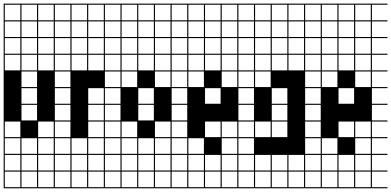

<svg xmlns="http://www.w3.org/2000/svg" viewBox="-20 -747 2131 1046"><path d="M363.6 278.8H0V187.9H6.1V272.7H90.9V187.9H97V272.7H181.8V187.9H187.9V272.7H272.7V187.9H0V-727.3H363.6V-721.2H278.8V-636.4H363.6V-630.3H278.8V-545.5H363.6V-539.4H278.8V-454.5H363.6V-448.5H278.8V-363.6H363.6V-357.6H278.8V-272.7H363.6V-266.7H278.8V-181.8H363.6V-175.8H278.8V-90.9H363.6V-84.8H278.8V0H363.6V6.1H278.8V90.9H363.6V97H278.8V181.8H363.6V187.9H278.8V272.7H363.6ZM90.9 -636.4V-721.2H6.1V-636.4ZM187.9 -636.4H272.7V-721.2H187.9ZM97 -636.4H181.8V-721.2H97ZM6.1 -545.5H90.9V-630.3H6.1ZM187.9 -545.5H272.7V-630.3H187.9ZM97 -545.5H181.8V-630.3H97ZM6.1 -454.5H90.9V-539.4H6.1ZM187.9 -454.5H272.7V-539.4H187.9ZM97 -454.5H181.8V-539.4H97ZM6.1 -363.6H90.9V-448.5H6.1ZM187.9 -363.6H272.7V-448.5H187.9ZM97 -363.6H181.8V-448.5H97ZM97 -272.7H181.8V-357.6H97ZM97 -181.8H181.8V-266.7H97ZM97 -90.9H181.8V-175.8H97ZM187.9 0H272.7V-84.8H187.9ZM6.1 0H90.9V-84.8H6.1ZM187.9 90.9H272.7V6.1H187.9ZM97 90.9H181.8V6.1H97ZM6.1 90.9H90.9V6.1H6.1ZM97 181.8H181.8V97H97ZM6.1 181.8H90.9V97H6.1ZM187.9 181.8H272.7V97H187.9Z M636.4 278.8H363.6V187.9H369.7V272.7H454.5V187.9H460.6V272.7H545.5V187.9H363.6V-727.3H636.4V-721.2H551.5V-636.4H636.4V-630.3H551.5V-545.5H636.4V-539.4H551.5V-454.5H636.4V-448.5H551.5V-363.6H636.4V-357.6H551.5V-272.7H636.4V-266.7H551.5V-181.8H636.4V-175.8H551.5V-90.9H636.4V-84.8H551.5V0H636.4V6.1H551.5V90.9H636.4V97H551.5V181.8H636.4V187.9H551.5V272.7H636.4ZM454.5 -636.4V-721.2H369.7V-636.4ZM460.6 -636.4H545.5V-721.2H460.6ZM369.7 -545.5H454.5V-630.3H369.7ZM460.6 -545.5H545.5V-630.3H460.6ZM369.7 -454.5H454.5V-539.4H369.7ZM460.6 -454.5H545.5V-539.4H460.6ZM369.7 -363.6H454.5V-448.5H369.7ZM460.6 -363.6H545.5V-448.5H460.6ZM460.6 -181.8H545.5V-266.7H460.6ZM460.6 -90.9H545.5V-175.8H460.6ZM460.6 0H545.5V-84.8H460.6ZM369.7 90.9H454.5V6.1H369.7ZM460.6 90.9H545.5V6.1H460.6ZM369.7 181.8H454.5V97H369.7ZM460.6 181.8H545.5V97H460.6Z M1000 278.8H636.4V187.9H642.4V272.7H727.3V187.9H636.4V-727.3H1000V-721.2H915.2V-636.4H1000V-630.3H915.2V-545.5H1000V-539.4H915.2V-454.5H1000V-448.5H915.2V-363.6H1000V-357.6H915.2V-272.7H1000V-266.7H915.2V-181.8H1000V-175.8H915.2V-90.9H1000V-84.8H915.2V0H1000V6.1H915.2V90.9H1000V97H915.2V181.8H1000V187.9H915.2V272.7H1000ZM727.3 -636.4V-721.2H642.4V-636.4ZM824.2 -636.4H909.1V-721.2H824.2ZM733.3 -636.4H818.2V-721.2H733.3ZM824.2 -545.5H909.1V-630.3H824.2ZM642.4 -545.5H727.3V-630.3H642.4ZM733.3 -545.5H818.2V-630.3H733.3ZM733.3 -454.5H818.2V-539.4H733.3ZM824.2 -454.5H909.1V-539.4H824.2ZM642.4 -454.5H727.3V-539.4H642.4ZM824.2 -363.6H909.1V-448.5H824.2ZM642.4 -363.6H727.3V-448.5H642.4ZM733.3 -363.6H818.2V-448.5H733.3ZM642.4 -272.7H727.3V-357.6H642.4ZM824.2 -272.7H909.1V-357.6H824.2ZM733.3 -181.8H818.2V-266.7H733.3ZM733.3 -90.9H818.2V-175.8H733.3ZM824.2 0H909.1V-84.8H824.2ZM642.4 0H727.3V-84.8H642.4ZM733.3 90.9H818.2V6.1H733.3ZM824.2 90.9H909.1V6.1H824.2ZM642.4 90.9H727.3V6.1H642.4ZM642.4 181.8H727.3V97H642.4ZM733.3 181.8H818.2V97H733.3ZM824.2 181.8H909.1V97H824.2ZM818.2 272.7V187.9H733.3V272.7ZM909.1 272.7V187.9H824.2V272.7Z M1363.6 278.8H1000V187.9H1006.1V272.7H1090.9V187.9H1097V272.7H1181.8V187.9H1187.9V272.7H1272.7V187.9H1000V-727.3H1363.6V-721.2H1278.8V-636.4H1363.6V-630.3H1278.8V-545.5H1363.6V-539.4H1278.8V-454.5H1363.6V-448.5H1278.8V-363.6H1363.6V-357.6H1278.8V-272.7H1363.6V-266.7H1278.8V-181.8H1363.6V-175.8H1278.8V-90.9H1363.6V-84.8H1278.8V0H1363.6V6.1H1278.8V90.9H1363.6V97H1278.8V181.8H1363.6V187.9H1278.8V272.7H1363.6ZM1097 -636.4H1181.8V-721.2H1097ZM1187.9 -636.4H1272.7V-721.2H1187.9ZM1006.1 -636.4H1090.9V-721.2H1006.1ZM1187.9 -545.5H1272.7V-630.3H1187.9ZM1006.1 -545.5H1090.9V-630.3H1006.1ZM1097 -545.5H1181.8V-630.3H1097ZM1187.9 -454.5H1272.7V-539.4H1187.9ZM1006.1 -454.5H1090.9V-539.4H1006.1ZM1097 -454.5H1181.8V-539.4H1097ZM1187.9 -363.6H1272.7V-448.5H1187.9ZM1006.1 -363.6H1090.9V-448.5H1006.1ZM1097 -363.6H1181.8V-448.5H1097ZM1006.1 -272.7H1090.9V-357.6H1006.1ZM1187.9 -272.7H1272.7V-357.6H1187.9ZM1097 -181.8H1181.8V-266.7H1097ZM1097 0H1181.8V-84.8H1097ZM1187.9 0H1272.7V-84.8H1187.9ZM1187.9 90.9H1272.7V6.1H1187.9ZM1006.1 90.9H1090.9V6.1H1006.1ZM1097 181.8H1181.8V97H1097ZM1006.1 181.8H1090.9V97H1006.1ZM1272.7 97H1187.9V181.8H1272.7Z M1727.3 278.8H1363.6V187.9H1369.7V272.7H1454.5V187.9H1363.6V-727.3H1727.3V-721.2H1642.4V-636.4H1727.3V-630.3H1642.4V-545.5H1727.3V-539.4H1642.4V-454.5H1727.3V-448.5H1642.4V-363.6H1727.3V-357.6H1642.4V-272.7H1727.3V-266.7H1642.4V-181.8H1727.3V-175.8H1642.4V-90.9H1727.3V-84.8H1642.4V0H1727.3V6.1H1642.4V90.9H1727.3V97H1642.4V181.8H1727.3V187.9H1642.4V272.7H1727.3ZM1551.5 -636.4H1636.4V-721.2H1551.5ZM1460.6 -636.4H1545.5V-721.2H1460.6ZM1369.7 -636.4H1454.5V-721.2H1369.7ZM1551.5 -545.5H1636.4V-630.3H1551.5ZM1369.7 -545.5H1454.5V-630.3H1369.7ZM1460.6 -545.5H1545.5V-630.3H1460.6ZM1551.5 -454.5H1636.4V-539.4H1551.5ZM1369.7 -454.5H1454.5V-539.4H1369.7ZM1460.6 -454.5H1545.5V-539.4H1460.6ZM1551.5 -363.6H1636.4V-448.5H1551.5ZM1369.7 -363.6H1454.5V-448.5H1369.7ZM1460.6 -363.6H1545.5V-448.5H1460.6ZM1369.7 -272.7H1454.5V-357.6H1369.7ZM1460.6 -181.8H1545.5V-266.7H1460.6ZM1460.6 -90.9H1545.5V-175.8H1460.6ZM1460.6 0H1545.5V-84.8H1460.6ZM1369.7 0H1454.5V-84.8H1369.7ZM1460.6 181.8H1545.5V97H1460.6ZM1369.7 181.8H1454.5V97H1369.7ZM1636.4 97H1551.5V181.8H1636.4ZM1545.5 272.7V187.9H1460.6V272.7ZM1636.4 272.7V187.9H1551.5V272.7Z M2090.9 278.8H1727.3V187.9H1733.3V272.7H1818.2V187.9H1824.2V272.7H1909.1V187.9H1915.2V272.7H2000V187.9H1727.3V-727.3H2090.9V-721.2H2006.1V-636.4H2090.9V-630.3H2006.1V-545.5H2090.9V-539.4H2006.1V-454.5H2090.9V-448.5H2006.1V-363.6H2090.9V-357.6H2006.1V-272.7H2090.9V-266.7H2006.1V-181.8H2090.9V-175.8H2006.1V-90.9H2090.9V-84.8H2006.1V0H2090.9V6.1H2006.1V90.9H2090.9V97H2006.1V181.8H2090.9V187.9H2006.1V272.7H2090.9ZM1824.2 -636.4H1909.1V-721.2H1824.2ZM1915.2 -636.4H2000V-721.2H1915.2ZM1733.3 -636.4H1818.2V-721.2H1733.3ZM1915.2 -545.5H2000V-630.3H1915.2ZM1733.3 -545.5H1818.2V-630.3H1733.3ZM1824.2 -545.5H1909.1V-630.3H1824.2ZM1915.2 -454.5H2000V-539.4H1915.2ZM1733.3 -454.5H1818.2V-539.4H1733.3ZM1824.2 -454.5H1909.1V-539.4H1824.2ZM1915.2 -363.6H2000V-448.5H1915.2ZM1733.3 -363.6H1818.2V-448.5H1733.3ZM1824.2 -363.6H1909.1V-448.5H1824.2ZM1733.3 -272.7H1818.2V-357.6H1733.3ZM1915.2 -272.7H2000V-357.6H1915.2ZM1824.2 -181.8H1909.1V-266.7H1824.2ZM1824.2 0H1909.1V-84.8H1824.2ZM1915.2 0H2000V-84.8H1915.2ZM1915.2 90.9H2000V6.1H1915.2ZM1733.3 90.9H1818.2V6.1H1733.3ZM1824.2 181.8H1909.1V97H1824.2ZM1733.3 181.8H1818.2V97H1733.3ZM2000 97H1915.2V181.8H2000Z"/></svg>

Font: Micro 5 Charted
Style: Regular
Weight: 400
Designer: Sarah Cadigan-Fried
Version: Version 1.000; ttfautohint (v1.8.4.7-5d5b)